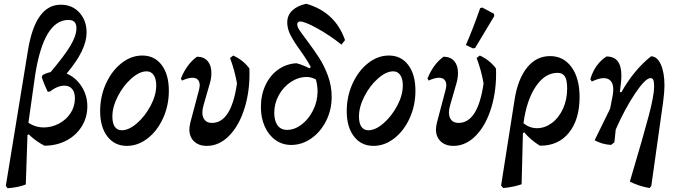

<svg xmlns="http://www.w3.org/2000/svg" viewBox="-20 -763 3608 1020"><path d="M444 -198Q444 -139 414 -91Q384 -43 332 -16Q280 11 216 11Q168 -14 133 -49L126 -46L117 217Q77 233 20 237L11 224L128 -492Q167 -738 303 -738Q364 -738 402 -696Q440 -654 440 -591Q440 -544 414.5 -491Q389 -438 334 -372Q382 -352 413 -304.5Q444 -257 444 -198ZM213 -86Q254 -86 292.5 -106Q331 -126 354.5 -161.5Q378 -197 378 -241Q378 -273 363 -290.5Q348 -308 322 -308Q286 -308 244 -276H233Q211 -323 202 -353L206 -364Q225 -375 249 -380Q324 -469 355 -521.5Q386 -574 386 -613Q386 -636 375.5 -646.5Q365 -657 343 -657Q213 -657 167 -366L131 -111Q168 -86 213 -86Z M512 -173Q512 -251 543 -319Q574 -387 625.5 -427.5Q677 -468 736 -468Q801 -468 839 -417.5Q877 -367 877 -281Q877 -203 846.5 -135.5Q816 -68 764.5 -28Q713 12 654 12Q589 12 550.5 -38Q512 -88 512 -173ZM810 -309Q810 -344 796.5 -364Q783 -384 759 -384Q721 -384 678 -346Q635 -308 606 -251.5Q577 -195 577 -144Q577 -108 590 -89.5Q603 -71 627 -71Q665 -71 708 -108.5Q751 -146 780.5 -202Q810 -258 810 -309Z M986 -75Q986 -89 991 -111L1036 -281Q1041 -299 1041 -310Q1041 -329 1031 -339.5Q1021 -350 1002 -350Q980 -350 947 -335L941 -346Q973 -424 1027 -462Q1064 -461 1083.5 -438Q1103 -415 1103 -376Q1103 -348 1095 -321L1061 -203Q1055 -182 1055 -166Q1055 -140 1068 -125Q1081 -110 1106 -110Q1209 -110 1239 -320Q1227 -389 1202 -455L1219 -468Q1273 -443 1305 -399Q1309 -287 1280.5 -192.5Q1252 -98 1198.5 -43Q1145 12 1079 12Q1036 12 1011 -12Q986 -36 986 -75Z M1559 -634Q1559 -621 1570.5 -603.5Q1582 -586 1610 -549Q1648 -498 1675 -456.5Q1702 -415 1722 -361Q1742 -307 1742 -249Q1742 -179 1712.5 -120.5Q1683 -62 1633.5 -27.5Q1584 7 1527 7Q1480 7 1443.5 -19Q1407 -45 1386.5 -91Q1366 -137 1366 -194Q1366 -259 1390.5 -311Q1415 -363 1458 -393.5Q1501 -424 1555 -427Q1587 -419 1624 -400L1631 -407Q1617 -434 1598.5 -461Q1580 -488 1576 -494Q1541 -542 1523.5 -576Q1506 -610 1506 -644Q1506 -682 1533 -707.5Q1560 -733 1607 -743Q1761 -699 1813 -550L1794 -526Q1734 -574 1667 -611.5Q1600 -649 1573 -649Q1567 -649 1563 -644.5Q1559 -640 1559 -634ZM1667 -277Q1667 -311 1658 -341Q1634 -354 1609 -354Q1565 -354 1525 -327.5Q1485 -301 1461 -257Q1437 -213 1437 -164Q1437 -121 1454.5 -97Q1472 -73 1505 -73Q1545 -73 1582.5 -101.5Q1620 -130 1643.5 -177.5Q1667 -225 1667 -277Z M1822 -173Q1822 -251 1853 -319Q1884 -387 1935.5 -427.5Q1987 -468 2046 -468Q2111 -468 2149 -417.5Q2187 -367 2187 -281Q2187 -203 2156.5 -135.5Q2126 -68 2074.5 -28Q2023 12 1964 12Q1899 12 1860.5 -38Q1822 -88 1822 -173ZM2120 -309Q2120 -344 2106.5 -364Q2093 -384 2069 -384Q2031 -384 1988 -346Q1945 -308 1916 -251.5Q1887 -195 1887 -144Q1887 -108 1900 -89.5Q1913 -71 1937 -71Q1975 -71 2018 -108.5Q2061 -146 2090.5 -202Q2120 -258 2120 -309Z M2296 -75Q2296 -89 2301 -111L2346 -281Q2351 -299 2351 -310Q2351 -329 2341 -339.5Q2331 -350 2312 -350Q2290 -350 2257 -335L2251 -346Q2283 -424 2337 -462Q2374 -461 2393.5 -438Q2413 -415 2413 -376Q2413 -348 2405 -321L2371 -203Q2365 -182 2365 -166Q2365 -140 2378 -125Q2391 -110 2416 -110Q2519 -110 2549 -320Q2537 -389 2512 -455L2529 -468Q2583 -443 2615 -399Q2619 -287 2590.5 -192.5Q2562 -98 2508.5 -43Q2455 12 2389 12Q2346 12 2321 -12Q2296 -36 2296 -75ZM2504 -508 2492 -506 2455 -524Q2490 -603 2531 -720L2542 -723L2604 -690L2606 -678Z M3059 -248Q3059 -128 3002.5 -58Q2946 12 2848 11Q2798 -20 2765 -60L2758 -56L2751 216Q2707 231 2654 236L2642 223L2714 -235Q2731 -343 2780 -404Q2829 -465 2902 -465Q2974 -465 3016.5 -406Q3059 -347 3059 -248ZM2833 -82Q2874 -82 2911 -109Q2948 -136 2970.5 -184.5Q2993 -233 2993 -293Q2993 -337 2981 -356.5Q2969 -376 2942 -376Q2875 -376 2826 -303Q2777 -230 2761 -108Q2794 -82 2833 -82Z M3510 -308Q3510 -276 3503 -222L3440 225L3431 236Q3377 227 3326 202Q3400 -47 3427.5 -152Q3455 -257 3455 -302Q3455 -327 3451 -337.5Q3447 -348 3436 -348Q3409 -348 3355 -268Q3301 -188 3251 -75L3244 -7L3226 7Q3178 4 3139 -18L3221 -185L3235 -256Q3238 -274 3238 -288Q3238 -318 3224.5 -333Q3211 -348 3187 -348Q3162 -348 3124 -330L3116 -342Q3140 -423 3202 -463Q3281 -463 3281 -363Q3281 -339 3279 -325L3273 -274L3281 -273Q3348 -392 3439 -464Q3472 -463 3491 -420Q3510 -377 3510 -308Z"/></svg>

Font: Alegreya Medium
Style: Italic
Weight: 500
Italic angle: -7°
Designer: Juan Pablo del Peral
Foundry: Huerta Tipografica
Version: Version 2.008; ttfautohint (v1.8)